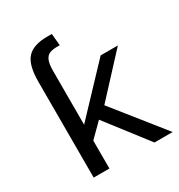

<svg xmlns="http://www.w3.org/2000/svg" viewBox="-174 -853 906 971"><g transform="rotate(-30 279.5 -367.5)"><path d="M90.8 0V-559.1Q90.8 -657.2 126.5 -696Q162.1 -734.9 243.2 -734.9H270.5L276.9 -665.5H260.7Q235.8 -665.5 218.3 -658.7Q200.7 -651.9 191.7 -631.3Q182.6 -610.8 182.6 -569.3V-255.9L430.2 -517.6H530.8L320.3 -290L551.8 0H445.8L260.3 -240.2L182.6 -163.1V0Z"/></g></svg>

Font: Monda
Style: Regular
Weight: 400
Designer: Vernon Adams
Foundry: Vernon Adams
Version: Version 2.100; ttfautohint (v1.8.3)